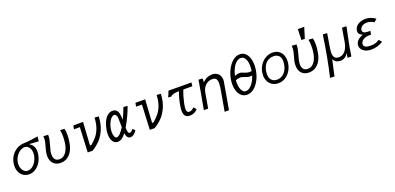

<svg xmlns="http://www.w3.org/2000/svg" viewBox="14 -2025 7171 3487"><g transform="rotate(-20 3600.0 -281.0)"><path d="M40.5 -219Q40.5 -249.5 46.5 -281Q59.5 -359 103.8 -421.2Q148 -483.5 214 -518.8Q280 -554 355 -554Q396.5 -554 481 -565Q565.5 -576 620.5 -585.5L609.5 -493Q523.5 -502 425 -506.5Q471.5 -480.5 498 -437.5Q524.5 -394.5 524.5 -331Q524.5 -302.5 518.5 -268.5Q505.5 -192.5 467 -128.8Q428.5 -65 370.5 -27.5Q312.5 10 244.5 10Q183.5 10 137.2 -20Q91 -50 65.8 -102.2Q40.5 -154.5 40.5 -219ZM443 -279.5Q447 -301.5 447 -328Q447 -372.5 432.5 -407.5Q418 -442.5 391.5 -462.2Q365 -482 329 -482Q284 -482 240 -453Q196 -424 164.2 -374.8Q132.5 -325.5 122 -267.5Q118 -243.5 118 -224Q118 -178 134.5 -140.5Q151 -103 180 -81.5Q209 -60 245.5 -60Q289.5 -60 331 -89.8Q372.5 -119.5 402.2 -170Q432 -220.5 443 -279.5Z M662.5 -192.5Q662.5 -226 669 -260Q672.5 -282.5 678.2 -304.5Q684 -326.5 693.5 -359Q708 -410 715.2 -444Q722.5 -478 722.5 -515.5Q722.5 -536.5 720.5 -553L811.5 -547Q812.5 -496 802.2 -447.8Q792 -399.5 772.5 -335Q755 -276.5 749.5 -248Q744 -215 744 -188Q744 -128.5 770.8 -93.8Q797.5 -59 856 -59Q909 -59 947.8 -91.5Q986.5 -124 1010 -174.2Q1033.5 -224.5 1044 -282Q1056 -356.5 1056 -426Q1056 -497 1044 -552.5L1128 -547.5Q1140.5 -492 1140.5 -430Q1140.5 -359 1124.5 -270Q1109.5 -184 1072.8 -120.8Q1036 -57.5 980.2 -23.2Q924.5 11 853.5 11Q795.5 11 752.2 -13.5Q709 -38 685.8 -84Q662.5 -130 662.5 -192.5Z M1399.5 -480H1286.5L1299 -550H1487L1459 -103Q1472 -103 1489.5 -106.5Q1552.5 -160.5 1597 -214.8Q1641.5 -269 1673 -352.5Q1704.5 -436 1709.5 -553L1789.5 -547Q1782 -398.5 1734.5 -291.2Q1687 -184 1619.8 -116Q1552.5 -48 1470 1.5L1377 0Z M1830.5 -181.5Q1830.5 -223.5 1839.5 -273.5Q1854.5 -360.5 1886.5 -424.5Q1918.5 -488.5 1962.5 -522.8Q2006.5 -557 2056 -557Q2107.5 -557 2135.5 -524.2Q2163.5 -491.5 2170 -439Q2177 -405.5 2178 -339.5Q2204.5 -395.5 2230.5 -457.5Q2256.5 -519.5 2268 -553L2346.5 -547Q2318 -462.5 2272 -365.2Q2226 -268 2180 -190L2177 -185.5Q2179.5 -128 2188.2 -101Q2197 -74 2217.5 -74Q2234.5 -74 2252 -88Q2269.5 -102 2284.5 -125L2329 -83Q2304.5 -45.5 2272.8 -19.5Q2241 6.5 2202.5 6.5Q2135 6.5 2119 -100Q2081.5 -49.5 2042.8 -21.8Q2004 6 1960.5 6Q1922.5 6 1893.2 -15.8Q1864 -37.5 1847.2 -79.8Q1830.5 -122 1830.5 -181.5ZM1912 -200Q1912 -146.5 1927.2 -111.2Q1942.5 -76 1969 -76Q1998.5 -76 2038.2 -117.5Q2078 -159 2115.5 -220Q2114.5 -360.5 2111.5 -403Q2109 -434 2094.5 -454.8Q2080 -475.5 2059 -475.5Q2032 -475.5 2003.5 -448.5Q1975 -421.5 1951.8 -372.2Q1928.5 -323 1917 -259.5Q1912 -231 1912 -200Z M2599.5 -480H2486.5L2499 -550H2687L2659 -103Q2672 -103 2689.5 -106.5Q2752.5 -160.5 2797 -214.8Q2841.5 -269 2873 -352.5Q2904.5 -436 2909.5 -553L2989.5 -547Q2982 -398.5 2934.5 -291.2Q2887 -184 2819.8 -116Q2752.5 -48 2670 1.5L2577 0Z M3110.5 -483Q3112.5 -487 3121.2 -507Q3130 -527 3139.5 -553.5Q3159.5 -551.5 3327.2 -550.8Q3495 -550 3582.5 -550L3573 -480H3399Q3376 -421.5 3357.2 -357.2Q3338.5 -293 3328.5 -243L3325.5 -225.5Q3314 -166 3314 -134.5Q3314 -63 3364.5 -63Q3392 -63 3417.5 -78Q3443 -93 3460 -114.5L3504.5 -61.5Q3476 -31 3438.2 -12Q3400.5 7 3353.5 7Q3291.5 7 3264 -27.5Q3236.5 -62 3236.5 -128.5Q3236.5 -172.5 3247.5 -233Q3257.5 -292.5 3274.8 -357.5Q3292 -422.5 3314 -479.5Q3247.5 -477.5 3207.8 -467.2Q3168 -457 3149.5 -433.5L3091 -439Q3096.5 -452 3110.5 -483Z M4049.5 -364Q4049.5 -423 4028 -450.5Q4006.5 -478 3956 -478Q3904 -478 3861.5 -453.2Q3819 -428.5 3792 -387.5Q3765 -346.5 3756.5 -299L3704.5 0H3621.5L3649 -154L3652 -170Q3671 -279.5 3675 -294Q3686 -364 3719.5 -553L3796.5 -550L3796 -474.5Q3833 -517 3880.2 -538Q3927.5 -559 3979.5 -559Q4034.5 -559 4071.5 -536.2Q4108.5 -513.5 4126.2 -476.8Q4144 -440 4144 -397.5Q4144 -382 4140.5 -361L4050 157.5H3966L4031 -209Q4049.5 -310.5 4049.5 -364Z M4266 -264Q4266 -311.5 4275 -361.5Q4291 -453.5 4334 -538.5Q4377 -623.5 4440.5 -677.2Q4504 -731 4578 -731Q4640 -731 4682.2 -693.8Q4724.5 -656.5 4745.2 -594.2Q4766 -532 4766 -456Q4766 -403.5 4756 -349Q4739.5 -253.5 4696 -172.2Q4652.5 -91 4590.5 -42.5Q4528.5 6 4459 6Q4399 6 4355.5 -29.2Q4312 -64.5 4289 -125.8Q4266 -187 4266 -264ZM4661 -292Q4640.5 -288.5 4621.5 -288.5Q4595 -288.5 4574.5 -294Q4554 -299.5 4526 -311Q4500.5 -321.5 4482.2 -326.5Q4464 -331.5 4442 -331.5Q4404 -331.5 4354 -312Q4352 -281 4352 -266.5Q4352 -208.5 4364.2 -162.8Q4376.5 -117 4400.8 -90.5Q4425 -64 4460 -64Q4497 -64 4535.2 -91.5Q4573.5 -119 4606.8 -170.5Q4640 -222 4661 -292ZM4456 -412.5Q4478 -412.5 4495.8 -407.2Q4513.5 -402 4539.5 -391Q4568.5 -379 4590 -373Q4611.5 -367 4639.5 -367Q4659 -367 4679.5 -370.5Q4687.5 -418.5 4687.5 -465.5Q4687.5 -523 4674.5 -567Q4661.5 -611 4635.8 -636Q4610 -661 4573 -661Q4527.5 -661 4486 -626Q4444.5 -591 4412.8 -529.5Q4381 -468 4365 -391Q4417 -412.5 4456 -412.5Z M4847 -224.5Q4847 -251.5 4852.5 -283.5Q4865 -359 4907.5 -421.5Q4950 -484 5013 -520.5Q5076 -557 5147 -557Q5210.5 -557 5257.5 -528.2Q5304.5 -499.5 5329.8 -448.2Q5355 -397 5355 -331.5Q5355 -300 5349 -267Q5336 -191 5296 -129.2Q5256 -67.5 5196 -31.8Q5136 4 5065.5 4Q5001 4 4951.2 -25.2Q4901.5 -54.5 4874.2 -106.5Q4847 -158.5 4847 -224.5ZM5276 -282.5Q5281.5 -316.5 5281.5 -341Q5281.5 -415.5 5243.2 -451.8Q5205 -488 5140 -488Q5091 -488 5047.8 -467.2Q5004.5 -446.5 4972 -399.8Q4939.5 -353 4926 -279.5Q4921 -249.5 4921 -221Q4921 -170 4938.8 -135Q4956.5 -100 4988.2 -82.5Q5020 -65 5061.5 -65Q5110 -65 5153.8 -88Q5197.5 -111 5230 -159.8Q5262.5 -208.5 5276 -282.5Z M5462.5 -192.5Q5462.5 -226 5469 -260Q5472.5 -282.5 5478.2 -304.5Q5484 -326.5 5493.5 -359Q5508 -410 5515.2 -444Q5522.5 -478 5522.5 -515.5Q5522.5 -536.5 5520.5 -553L5611.5 -547Q5612.5 -496 5602.2 -447.8Q5592 -399.5 5572.5 -335Q5555 -276.5 5549.5 -248Q5544 -215 5544 -188Q5544 -128.5 5570.8 -93.8Q5597.5 -59 5656 -59Q5709 -59 5747.8 -91.5Q5786.5 -124 5810 -174.2Q5833.5 -224.5 5844 -282Q5856 -356.5 5856 -426Q5856 -497 5844 -552.5L5928 -547.5Q5940.5 -492 5940.5 -430Q5940.5 -359 5924.5 -270Q5909.5 -184 5872.8 -120.8Q5836 -57.5 5780.2 -23.2Q5724.5 11 5653.5 11Q5595.5 11 5552.2 -13.5Q5509 -38 5485.8 -84Q5462.5 -130 5462.5 -192.5ZM5852 -799 5788 -590.5H5722L5729 -799Z M6121.5 -553.5 6204.5 -550 6157 -261.5Q6151 -218.5 6151 -189Q6151 -130.5 6175 -97.2Q6199 -64 6256.5 -64Q6309.5 -64 6348.5 -94Q6387.5 -124 6411.2 -172Q6435 -220 6445.5 -275.5L6491.5 -550L6576.5 -546.5Q6563 -484.5 6539.8 -370Q6516.5 -255.5 6502 -181.5L6472.5 0H6399.5L6412.5 -86Q6387.5 -43.5 6350 -18.8Q6312.5 6 6264.5 6Q6218 6 6185 -11.2Q6152 -28.5 6128.5 -72L6060 237L5975.5 233.5Q6058.5 -113.5 6121.5 -553.5Z M6704.5 -41Q6680.5 -61.5 6667.8 -87Q6655 -112.5 6655 -140.5Q6655 -151 6657.5 -164.5Q6666.5 -211 6705.5 -246.2Q6744.5 -281.5 6802.5 -300Q6763.5 -315.5 6744.8 -337.5Q6726 -359.5 6726 -391Q6726 -403.5 6728 -414Q6734 -447 6752.8 -473.2Q6771.5 -499.5 6802 -517.5Q6831 -535 6868.5 -545Q6906 -555 6946 -555Q6996.5 -555 7044.5 -538Q7089.5 -522.5 7135 -487.5L7079.5 -438.5Q7051.5 -459.5 7014.8 -471.2Q6978 -483 6944 -483Q6913 -483 6884.2 -473Q6855.5 -463 6835.2 -443Q6815 -423 6810 -394Q6809 -389.5 6809 -380.5Q6809 -350 6835 -335Q6861 -320 6909.5 -320H6956L6944 -250H6896Q6861.5 -250 6827.5 -237.8Q6793.5 -225.5 6769.8 -202.8Q6746 -180 6740.5 -149Q6739.5 -144.5 6739.5 -136Q6739.5 -99.5 6775 -81.8Q6810.5 -64 6871 -64Q6921 -64 6964.2 -76.5Q7007.5 -89 7039.5 -115L7087 -63Q7050 -32.5 6988.2 -12.8Q6926.5 7 6861.5 7Q6813 7 6773.2 -5Q6733.5 -17 6704.5 -41Z"/></g></svg>

Font: JuliaMono Italic
Style: Regular
Weight: 400
Italic angle: -9°
Monospace: yes
Designer: cormullion
Foundry: corm
Version: Version 0.049; ttfautohint (v1.8.4)